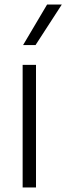

<svg xmlns="http://www.w3.org/2000/svg" viewBox="-20 -828 293 848"><path d="M80 0V-541.5H139V0ZM82 -629 188 -808H253L137 -629Z"/></svg>

Font: Encode Sans Condensed Thin Light
Style: Regular
Weight: 300
Version: Version 3.002